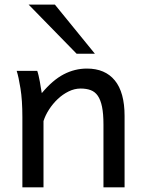

<svg xmlns="http://www.w3.org/2000/svg" viewBox="-20 -801 619 821"><path d="M422.4 0V-268.6Q422.4 -314.5 416.3 -344.2Q410.2 -374 398.2 -391.4Q386.2 -408.7 367.9 -415.5Q349.6 -422.4 324.7 -422.4Q298.3 -422.4 273.2 -409.9Q248 -397.5 227.1 -377.7Q206.1 -357.9 189.9 -333Q173.8 -308.1 166 -283.2V0H75.7V-300.3Q75.7 -372.6 67.6 -422.6Q59.6 -472.7 51.3 -498H139.2Q142.1 -490.2 145 -477.8Q147.9 -465.3 150.4 -451.7Q152.8 -438 154.8 -424.8L158.7 -402.8Q205.1 -458.5 252.4 -483.2Q299.8 -507.8 351.6 -507.8Q429.7 -507.8 471.2 -456.8Q512.7 -405.8 512.7 -305.2V0ZM214.8 -781.2 385.7 -571.3H307.6L102.5 -781.2Z"/></svg>

Font: Andika Compact
Style: Regular
Weight: 400
Designer: Victor Gaultney, Annie Olsen, Julie Remington, Don Collingsworth, Eric Hays, Becca Hirsbrunner
Foundry: SIL International
Version: Version 5.000 ; LnSpcTght